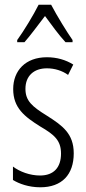

<svg xmlns="http://www.w3.org/2000/svg" viewBox="-20 -785 366 815"><path d="M197 -765H144C122 -721 82 -655 53 -615V-606H84C109 -634 143 -681 171 -717C199 -679 230 -636 258 -606H288V-615C266 -646 221 -719 197 -765ZM293 -134C293 -218 245 -252 179 -294C116 -333 88 -357 88 -408C88 -463 124 -495 179 -495C212 -495 244 -485 269 -467L291 -511C259 -531 221 -542 179 -542C88 -542 36 -485 36 -407C36 -327 84 -290 151 -248C211 -213 239 -189 239 -133C239 -74 208 -40 150 -40C107 -40 64 -56 35 -78V-21C61 -5 102 10 151 10C243 10 293 -44 293 -134Z"/></svg>

Font: Noto Sans UI Condensed Light
Style: Regular
Weight: 300
Width: 3
Designer: Monotype Design Team
Foundry: Monotype Imaging Inc.
Version: Version 1.901